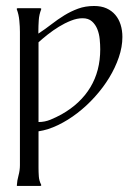

<svg xmlns="http://www.w3.org/2000/svg" viewBox="-20 -615 445 635"><path d="M107.4 -60.1Q107.4 -45.9 108.4 -31.5Q109.4 -17.1 116.2 -3.9V-1Q115.7 -1 114.7 -0.5Q113.8 0 113.3 0H37.1L35.6 -1Q36.6 -18.1 41.3 -34.9Q45.9 -51.8 45.9 -68.8V-509.3Q45.9 -526.9 43.9 -547.1Q42 -567.4 35.6 -584V-586.9Q36.1 -586.9 37.1 -587.4Q38.1 -587.9 38.6 -587.9H113.3L115.2 -586.9H116.2V-584Q109.4 -566.9 108.2 -548.1Q106.9 -529.3 106.9 -510.7V-503.9Q129.4 -518.6 150.1 -534.7Q170.9 -550.8 192.6 -564.2Q214.4 -577.6 238.3 -586.4Q262.2 -595.2 291.5 -595.2Q314.9 -595.2 332.3 -587.4Q349.6 -579.6 361.3 -565.9Q373 -552.2 378.9 -533.4Q384.8 -514.6 384.8 -492.7Q384.8 -460 373 -425.5Q361.3 -391.1 341.1 -357.9Q320.8 -324.7 293.7 -294.7Q266.6 -264.6 235.8 -241Q205.1 -217.3 172.1 -201.4Q139.2 -185.5 107.4 -180.7ZM107.4 -211.4Q127.9 -211.4 147 -219.2Q166 -227.1 183.6 -236.8Q246.1 -272 278.8 -326.2Q311.5 -380.4 311.5 -452.1Q311.5 -466.8 309.8 -484.9Q308.1 -502.9 302 -518.3Q295.9 -533.7 284.2 -544.2Q272.5 -554.7 252.9 -554.7Q234.9 -554.7 214.6 -546.6Q194.3 -538.6 174.8 -526.6Q155.3 -514.6 137.7 -500.7Q120.1 -486.8 107.4 -475.1Z"/></svg>

Font: CAT Linz
Style: Regular
Weight: 400
Designer: Peter Wiegel
Foundry: Peter Wiegel
Version: Version 1.08